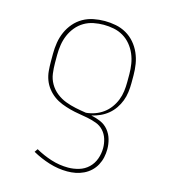

<svg xmlns="http://www.w3.org/2000/svg" viewBox="-111 -617 823 930"><g transform="rotate(15 300.0 -152.5)"><path d="M312 223Q266 223 221 209Q176 195 135 172L146 156Q183 177 225 190.5Q267 204 311 204Q338 204 365 196Q392 188 412 169Q432 150 441.5 123.5Q451 97 451 69Q451 46 444 23.5Q437 1 421.5 -16Q406 -33 384 -41Q362 -49 339.5 -53.5Q317 -58 294.5 -61.5Q272 -65 249.5 -71Q227 -77 205.5 -85.5Q184 -94 165.5 -107.5Q147 -121 132.5 -139.5Q118 -158 110 -179.5Q102 -201 100 -224Q98 -247 98 -270V-310Q98 -338 102.5 -366Q107 -394 118.5 -420Q130 -446 148.5 -467.5Q167 -489 191.5 -503Q216 -517 244 -522.5Q272 -528 300 -528Q328 -528 356 -522.5Q384 -517 408.5 -503Q433 -489 451.5 -467.5Q470 -446 481.5 -420Q493 -394 497.5 -366Q502 -338 502 -310V-270Q502 -248 499 -225Q496 -202 488 -181Q480 -160 467 -141Q454 -122 436.5 -107.5Q419 -93 398 -83.5Q377 -74 355 -69Q380 -64 403 -54Q426 -44 442 -24.5Q458 -5 465 19.5Q472 44 472 69Q472 90 467.5 110.5Q463 131 453 149.5Q443 168 427.5 182.5Q412 197 393 206Q374 215 353.5 219Q333 223 312 223ZM326 -75Q349 -77 371 -85Q393 -93 411.5 -106.5Q430 -120 444 -139Q458 -158 466.5 -179.5Q475 -201 478 -224Q481 -247 481 -270V-310Q481 -335 477 -360.5Q473 -386 463 -409.5Q453 -433 436.5 -453Q420 -473 398 -486Q376 -499 350.5 -504Q325 -509 300 -509Q275 -509 249.5 -504Q224 -499 202 -486Q180 -473 163.5 -453Q147 -433 137 -409.5Q127 -386 123 -360.5Q119 -335 119 -310V-270Q119 -243 122.5 -216.5Q126 -190 139.5 -166.5Q153 -143 174.5 -126Q196 -109 221 -99.5Q246 -90 272.5 -84.5Q299 -79 326 -75Z"/></g></svg>

Font: Iosevka Etoile Thin
Style: Regular
Weight: 100
Designer: Belleve Invis
Foundry: Belleve Invis
Version: Version 22.1.2; ttfautohint (v1.8.4)